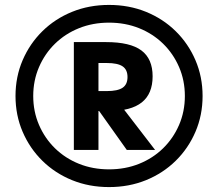

<svg xmlns="http://www.w3.org/2000/svg" viewBox="-20 -755 886 780"><path d="M423 5Q342 5 273 -23Q204 -51 152.5 -101.5Q101 -152 72 -219.5Q43 -287 43 -365Q43 -443 72 -510.5Q101 -578 152.5 -628.5Q204 -679 273 -707Q342 -735 423 -735Q504 -735 573 -707Q642 -679 693.5 -628.5Q745 -578 774 -510.5Q803 -443 803 -365Q803 -287 774 -219.5Q745 -152 693.5 -101.5Q642 -51 573 -23Q504 5 423 5ZM423 -67Q489 -67 545 -89.5Q601 -112 642.5 -152.5Q684 -193 707.5 -247.5Q731 -302 731 -365Q731 -428 707.5 -482.5Q684 -537 642.5 -577.5Q601 -618 545 -640.5Q489 -663 423 -663Q357 -663 301 -640.5Q245 -618 203.5 -577.5Q162 -537 138.5 -482.5Q115 -428 115 -365Q115 -302 138.5 -247.5Q162 -193 203.5 -152.5Q245 -112 301 -89.5Q357 -67 423 -67ZM280 -146V-584H411Q509 -584 554.5 -550Q600 -516 600 -445Q600 -374 556 -339Q512 -304 423 -304H313V-385H414Q458 -385 478 -398.5Q498 -412 498 -442Q498 -472 478 -485.5Q458 -499 414 -499H380V-146ZM495 -146 350 -350H453L610 -146Z"/></svg>

Font: M PLUS 1 Medium
Style: Regular
Weight: 500
Designer: Coji Morishita
Foundry: UNDERFOREST DESIGN
Version: Version 1.001